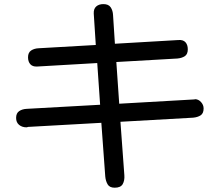

<svg xmlns="http://www.w3.org/2000/svg" viewBox="-20 -834 1040 913"><path d="M525.4 58.6Q501 58.6 491.7 42.5Q482.4 26.4 480.5 4.9L461.9 -250L113.3 -230.5L111.3 -229.5H109.4L106.4 -228.5Q85 -228.5 70.8 -240.2Q56.6 -252 56.6 -273.4Q56.6 -295.9 71.3 -305.7Q85.9 -315.4 106.4 -316.4L456.1 -335.9L442.4 -534.2L156.2 -517.6Q134.8 -516.6 124 -528.8Q113.3 -541 113.3 -561.5Q113.3 -584 127.9 -593.8Q142.6 -603.5 163.1 -604.5L435.5 -620.1L425.8 -769.5Q424.8 -792 437.5 -803.2Q450.2 -814.5 471.7 -814.5Q496.1 -814.5 506.3 -799.3Q516.6 -784.2 517.6 -761.7L526.4 -626L828.1 -643.6Q850.6 -645.5 861.8 -633.3Q873 -621.1 873 -599.6Q873 -576.2 858.9 -566.9Q844.7 -557.6 823.2 -555.7L533.2 -539.1L546.9 -340.8L905.3 -361.3L907.2 -362.3Q923.8 -362.3 936 -348.6Q948.2 -335 948.2 -318.4Q948.2 -294.9 934.1 -285.6Q919.9 -276.4 898.4 -274.4L552.7 -254.9L571.3 -1Q573.2 24.4 563.5 41.5Q553.7 58.6 525.4 58.6Z"/></svg>

Font: Kosugi Maru
Style: Regular
Weight: 400
Designer: MOTOYA
Version: Version 4.002